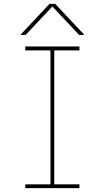

<svg xmlns="http://www.w3.org/2000/svg" viewBox="-20 -970 540 990"><path d="M415 -790H387.7L251 -935.5H249L112.3 -790H85L235.4 -950.2H264.6ZM389.6 0H110.4V-19.5H240.2V-710H110.4V-730.5H389.6V-710H259.8V-19.5H389.6Z"/></svg>

Font: Mgen+ 1m thin
Style: Regular
Weight: 100
Designer: [Source Han Sans]
Ryoko NISHIZUKA  (kana & ideographs); Paul D. Hunt (Latin, Greek & Cyrillic); Wenlong ZHANG  (bopomofo
Version: Version 1.059.20150602